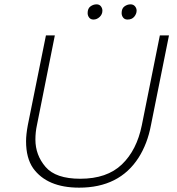

<svg xmlns="http://www.w3.org/2000/svg" viewBox="-20 -863 813 884"><path d="M410.5 -773Q397.5 -773 390.5 -782Q383.5 -791 383.5 -803Q383.5 -824 396.5 -833.5Q409.5 -843 424.5 -843Q437.5 -843 444.5 -834Q451.5 -825 451.5 -814Q451.5 -797 438.8 -785Q426 -773 410.5 -773ZM567 -773Q554 -773 547 -782Q540 -791 540 -803Q540 -824 553 -833.5Q566 -843 581 -843Q594 -843 601.5 -834Q609 -825 609 -814Q609 -799.5 598.2 -786.2Q587.5 -773 567 -773ZM344.5 1Q197 1 132.5 -88.5Q100 -135.5 100 -212.5Q100 -243.5 108 -286.5L191.5 -700H232.5L150 -286.5Q143 -254.5 143 -220.5Q143 -149 189.8 -94.5Q236.5 -40 349.5 -40Q472.5 -40 541.2 -106Q610 -172 633 -286.5L716 -700H758L675 -286.5Q659 -201.5 618 -137Q529.5 1 344.5 1Z"/></svg>

Font: Argentum Sans ExtraLight
Style: Italic
Weight: 200
Italic angle: -11°
Designer: Julieta Ulanovsky (font), Cristiano Sobral (main changes and remaster)
Foundry: Julieta Ulanovsky (font), Cristiano Sobral (main changes and remaster)
Version: Version 2.007;June 15, 2022;FontCreator 14.0.0.2814 64-bit; 